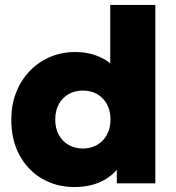

<svg xmlns="http://www.w3.org/2000/svg" viewBox="-20 -740 712 775"><path d="M281 15Q208 15 150.2 -18.5Q92.5 -52 59 -113.2Q25.5 -174.5 25.5 -257.5Q25.5 -315.5 44.5 -365Q63.5 -414.5 98.2 -451.5Q133 -488.5 180.2 -509.2Q227.5 -530 284.5 -530Q340 -530 386 -508.5Q432 -487 467.5 -441.5L425 -400V-720H607V0H451.5V-136.5L476 -95.5Q456 -46 404.2 -15.5Q352.5 15 281 15ZM314.5 -140.5Q346 -140.5 371.2 -154.8Q396.5 -169 411.2 -195.2Q426 -221.5 426 -257.5Q426 -293.5 411.5 -319.8Q397 -346 371.8 -360.2Q346.5 -374.5 314.5 -374.5Q282.5 -374.5 257.2 -360.2Q232 -346 217.5 -319.8Q203 -293.5 203 -257.5Q203 -221.5 217.5 -195.2Q232 -169 257.5 -154.8Q283 -140.5 314.5 -140.5Z"/></svg>

Font: Geologica Cursive ExtraBold
Style: Regular
Weight: 800
Designer: Sindre Bremnes, Frode Helland
Foundry: Monokrom Skriftforlag AS
Version: Version 1.010;gftools[0.9.28]